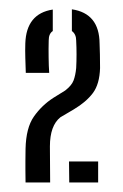

<svg xmlns="http://www.w3.org/2000/svg" viewBox="-20 -822 258 402"><path d="M33.5 -440Q33.5 -457 33.2 -466.2Q33 -475.5 33.2 -484.5Q33.5 -493.5 33.5 -510.5Q34.5 -554.5 51 -578Q67.5 -601.5 91.5 -617L116.5 -632.5Q130 -643 134 -653.5Q138 -664 139.5 -679.5Q141 -708 139.5 -737Q139.5 -750.5 130.5 -757V-802.5Q188 -794 188.5 -731Q189 -719.5 189.2 -707.8Q189.5 -696 189.5 -679.5Q188.5 -646 174.5 -627.2Q160.5 -608.5 134.5 -593L106.5 -576.5Q84.5 -559 84.5 -515.5L85 -440ZM34 -669.5Q33.5 -685 33 -700.8Q32.5 -716.5 33 -731Q35 -793.5 90.5 -802V-757Q82 -751.5 82 -737.5Q81.5 -720 81.8 -702Q82 -684 83 -669.5ZM125 -440 124.5 -484H185.5V-440Z"/></svg>

Font: Big Shoulders Stencil Display
Style: Regular
Weight: 400
Designer: Patric King
Foundry: XO Type Co
Version: Version 1.000